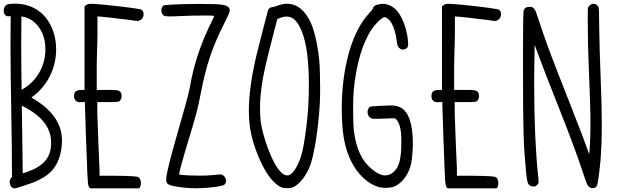

<svg xmlns="http://www.w3.org/2000/svg" viewBox="-20 -820 3348 1040"><path d="M150 -292C229.4 -346.5 284.1 -442.8 284.1 -551.8C284.1 -560.8 283.8 -569.8 283 -579C278 -642 253 -703 210 -744C167.9 -783.7 114.8 -800.1 61.5 -800.1C50.3 -800.1 39.1 -799.4 28 -798C9.5 -796 0.2 -778.2 0.2 -761.6C0.2 -746.2 8.2 -731.7 24.2 -731.7C25.4 -731.7 26.7 -731.8 28 -732C31 -732 34 -733 38 -733C37.1 -682.8 36.8 -632.7 36.8 -582.6C36.8 -342 45 -101.8 45 139C36.4 145.2 32.5 155.5 32.5 165.9C32.5 182.9 43 200.3 59.9 200.3C62.4 200.3 65.1 199.9 68 199C123 181 179 167 228 133C285 95 310 33 315 -39C315.5 -45.6 315.8 -52.1 315.8 -58.5C315.8 -171.3 234.2 -243.7 150 -292ZM225 -573C225.6 -565.6 225.9 -558.3 225.9 -551.1C225.9 -456.1 172.3 -373 97 -334C95.8 -416.2 94.9 -498 94.9 -579.7C94.9 -630.2 95.2 -680.6 96 -731C171 -722 221 -649 225 -573ZM257 -39C254 62 177 96 103 119C102 -3 100 -125 98 -248C175.2 -208.9 257.1 -150.8 257.1 -46.4C257.1 -44 257.1 -41.5 257 -39Z M739 -770C715 -776 547 -796 488 -799C482.6 -799.3 478 -799.5 474 -799.5C454 -799.5 450.5 -795.2 438 -786V-333H422C402 -333 390 -328 384 -318C382 -311.4 381 -305.1 381 -299.1C381 -280.4 391.3 -266.4 413.5 -266.4C416.1 -266.4 419 -266.6 422 -267H440V-256C440 -226 449 22 453 116C456 180 457 192 469 200H734C740.3 194.1 743.4 183.2 743.4 172.2C743.4 158.7 738.8 144.9 730 140C722 135 691 133 600 132H519V96C517 51 509 -129 507 -207V-267H562C622 -267 626 -267 634 -281C637.3 -285.6 638.8 -292.9 638.8 -300.1C638.8 -308.4 636.7 -316.7 633 -321C623 -332 615 -333 559 -333H504V-438C503.9 -443.3 503.9 -448.8 503.9 -454.5C503.9 -511.9 508 -589.7 508 -637V-731C522 -731 639 -718 683 -712C706.8 -708.2 718.1 -706.5 724.8 -706.5C730.4 -706.5 732.9 -707.7 737 -710C750.3 -714.3 758 -729.3 758 -743.3C758 -755.7 752.1 -767.2 739 -770Z M1136 128C1119.6 130.2 1089.8 131.4 1057.9 131.4C1017.7 131.4 974.1 129.5 950.2 125.4C950 125.3 950 124.9 950 124.4C950 113.9 973.5 28.4 1002 -64.4C1040.8 -190.7 1052.7 -235.8 1065.8 -306.2C1095.8 -464.3 1128.3 -560.8 1192.2 -688.4C1216.5 -736.7 1224.6 -754.2 1224.6 -764.8C1224.6 -769.2 1223.2 -772.4 1221 -776.2C1214.6 -787.1 1202.4 -792.3 1176.3 -795.2C1160.2 -797.5 1114.2 -798.7 1061.7 -798.7C988.3 -798.7 902.2 -796.3 867 -791.1C858.3 -786.1 854 -775.1 854 -763.9C854 -751.9 859 -739.7 868.7 -734.7C873.2 -732.3 883.3 -731.1 901.9 -731.1C917.3 -731.1 938.5 -731.9 967.3 -733.5C995.3 -735 1046.6 -735.9 1085.7 -735.9C1113.6 -735.9 1135.4 -735.5 1137.8 -734.5C1141 -733.2 1139.5 -728.7 1127.7 -705.2C1074.1 -597.9 1031.2 -484.1 1007.6 -343.2C995.5 -270.7 880.4 89.7 880.4 149C880.4 150.4 880.4 151.7 880.6 152.7C880.5 153.9 880.4 155 880.4 156.1C880.4 174.9 894 181.1 909.1 185.5C953.3 195 996.4 199.7 1041.9 199.7C1078.5 199.7 1116.6 196.6 1158 190.6C1191 185.7 1198.3 182.2 1202.8 168.6C1203.9 165.5 1204.4 162.2 1204.4 159C1204.4 150.1 1200.5 141.2 1193.1 133.7C1186.9 126.7 1179.9 124.7 1171.5 124.7C1161.7 124.7 1150.1 127.5 1136 128Z M1477 -787C1468 -784 1458 -781 1454 -781C1445 -781 1435 -774 1432 -765C1429 -757 1383 -576 1369 -520C1341.6 -403.2 1328 -305.1 1328 -221.4C1328 -173.9 1332.3 -131.1 1341 -92C1358 -16 1393 69 1431 126C1450 155 1476 180 1497 191C1512 198 1515 199 1536 199C1557 199 1559 198 1574 191C1609 171 1642 126 1662 71C1683 10 1704 -122 1712 -254C1713.5 -274.6 1714.1 -306.8 1714.1 -341.6C1714.1 -401.6 1712.2 -469.1 1709 -497C1698 -593 1681 -663 1658 -708C1630.8 -762.3 1590 -799.6 1535.1 -799.6C1517.3 -799.6 1497.9 -795.6 1477 -787ZM1560 -724C1600 -704 1631 -630 1644 -527C1650 -482 1653 -421.5 1653 -358.4C1653 -295.2 1650 -229.5 1644 -174C1637 -108 1627 -39 1618 -1C1602 66 1571 121 1544 129C1541.3 129.7 1538.6 130.1 1535.9 130.1C1512 130.1 1485.9 102.7 1459 48C1428 -14 1400 -104 1392 -163C1389.8 -181 1388.5 -208.7 1388.5 -236.3C1388.5 -257.9 1389.2 -279.3 1391 -296C1399 -388 1414 -456 1467 -659L1482 -717L1495 -722C1506.2 -726.7 1519 -730.4 1532.2 -730.4C1541.5 -730.4 1550.9 -728.5 1560 -724Z M2041 -798C2023 -796 2008 -790 2004 -783C2001 -780 1999 -775 1999 -773C1999 -770 1990 -760 1980 -749C1880.5 -643 1831.2 -439.3 1831.2 -232.7C1831.2 -217.2 1831.4 -201.6 1832 -186C1835 -83 1850 -12 1882 53C1917 125 1975 179 2035 194C2043.9 196.4 2055.5 197.6 2067.4 197.6C2084.7 197.6 2102.7 195.2 2114 191C2152 176 2186 135 2202 85C2210 61 2214 24 2216 -26C2216.2 -32.4 2216.3 -38.6 2216.3 -44.7C2216.3 -148.3 2192.4 -217.2 2149 -238C2133.1 -245.6 2120.1 -248.9 2092.5 -248.9C2080.1 -248.9 2064.8 -248.2 2045 -247C2014 -246 1986 -243 1984 -242C1981 -241 1977 -235 1974 -229C1971.9 -223.8 1970.9 -218.3 1970.9 -212.9C1970.9 -197.6 1979 -183.2 1993 -178C1996.4 -176.9 2005.2 -176.4 2016.3 -176.4C2044.2 -176.4 2087.1 -179 2100 -179H2121L2129 -170C2146 -150 2154 -113 2154 -56C2154 39 2143 82 2114 110C2099.3 123.4 2083.6 130.1 2066.8 130.1C2044.7 130.1 2020.6 118.7 1994 96C1939 50 1910 -12 1897 -110C1894.3 -130.9 1892.7 -179.8 1892.7 -228C1892.7 -267.5 1893.7 -306.5 1896 -329C1909 -471 1943 -587 1995 -664C2008 -683 2035 -712 2051 -722C2055.9 -725.3 2059.8 -727 2063.8 -727C2069.6 -727 2075.5 -723.3 2085 -715C2106 -696 2122 -653 2129 -598C2132 -572 2136 -563 2148 -556C2157 -550 2166 -550 2177 -555C2186.7 -559.2 2190.9 -566.4 2190.9 -582.9C2190.9 -593.5 2189.1 -608 2186 -628C2173 -699 2144 -758 2109 -781C2089.8 -793 2073.2 -799.2 2055.1 -799.2C2050.5 -799.2 2045.8 -798.8 2041 -798Z M2675 -770C2651 -776 2483 -796 2424 -799C2418.6 -799.3 2414 -799.5 2410 -799.5C2390 -799.5 2386.5 -795.2 2374 -786V-333H2358C2338 -333 2326 -328 2320 -318C2318 -311.4 2317 -305.1 2317 -299.1C2317 -280.4 2327.3 -266.4 2349.5 -266.4C2352.1 -266.4 2355 -266.6 2358 -267H2376V-256C2376 -226 2385 22 2389 116C2392 180 2393 192 2405 200H2670C2676.3 194.1 2679.4 183.2 2679.4 172.2C2679.4 158.7 2674.8 144.9 2666 140C2658 135 2627 133 2536 132H2455V96C2453 51 2445 -129 2443 -207V-267H2498C2558 -267 2562 -267 2570 -281C2573.3 -285.6 2574.8 -292.9 2574.8 -300.1C2574.8 -308.4 2572.7 -316.7 2569 -321C2559 -332 2551 -333 2495 -333H2440V-438C2439.9 -443.3 2439.9 -448.8 2439.9 -454.5C2439.9 -511.9 2444 -589.7 2444 -637V-731C2458 -731 2575 -718 2619 -712C2642.8 -708.2 2654.1 -706.5 2660.8 -706.5C2666.4 -706.5 2668.9 -707.7 2673 -710C2686.3 -714.3 2694 -729.3 2694 -743.3C2694 -755.7 2688.1 -767.2 2675 -770Z M3168 -784C3164.5 -779.9 3163.5 -777.1 3163.5 -743.5C3163.5 -728.5 3163.7 -707.3 3164 -677C3164 -621 3166 -524 3169 -461C3175.4 -311.3 3178.3 -220.6 3178.3 -148.9C3178.3 -120.4 3177.9 -95 3177 -70C3174.7 -10.9 3172.9 12.5 3170.4 12.5C3169.7 12.5 3168.9 10.6 3168 7C3165 -7 3111 -147 3066 -262C2969 -507 2936 -595 2900 -706C2882 -760 2879 -768 2871 -775C2864 -782 2861 -783 2849 -783C2832 -783 2823 -778 2818 -767C2814 -758 2813 -738 2813 -450C2813 -107 2815 -44 2830 118C2836 177 2841 187 2868 190C2879 191 2881 190 2889 182C2894.9 176.1 2897.3 173.4 2897.3 162.6C2897.3 155 2896.1 143.5 2894 124C2881.1 4.4 2873.4 -172.1 2873.4 -362.3C2873.4 -393.2 2873.6 -424.5 2874 -456L2876 -577L2901 -510C2926 -443 2942 -401 3014 -219C3069 -80 3104 15 3134 104C3157 173 3161 182 3168 190C3174.7 196.2 3182.9 199.3 3190.7 199.3C3200.5 199.3 3209.5 194.5 3214 185C3218 176 3226 118 3232 57C3237.1 -3 3239.6 -66.5 3239.6 -144.5C3239.6 -218.4 3237.4 -305.5 3233 -415C3230 -480 3227 -589 3226 -656C3225 -769 3225 -778 3220 -785C3216 -793 3203 -800 3194 -800C3185 -800 3173 -791 3168 -784Z"/></svg>

Font: DIARIO_DE_ANDY
Style: Regular
Weight: 400
Version: Version 001.000